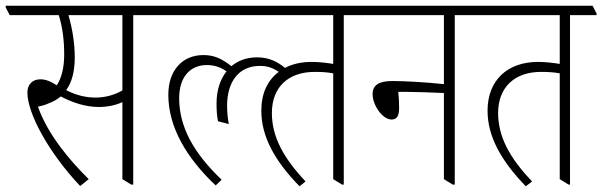

<svg xmlns="http://www.w3.org/2000/svg" viewBox="-43 -642 2111 673"><path d="M238 10 268 -14C203 -78 125 -169 90 -268C103 -271 116 -274 128 -280C145 -286 158 -294 170 -304C211 -282 258 -267 303 -267C334 -267 362 -273 386 -284V-14L417 5H424V-589H516V-595L502 -622H-23V-616L-9 -589H163C177 -544 182 -498 182 -451C182 -403 172 -367 156 -343C133 -358 116 -364 98 -364C72 -364 53 -347 53 -318C53 -243 130 -104 238 10ZM219 -440C219 -490 211 -540 197 -589H386V-325C358 -309 326 -300 292 -300C260 -300 226 -307 189 -326C210 -355 219 -394 219 -440Z M713 8 734 -12C635 -106 585 -198 585 -298C585 -370 622 -414 682 -414C708 -414 729 -407 751 -392C729 -364 716 -326 716 -279C716 -259 717 -238 721 -217L759 -207C755 -227 753 -251 753 -271C753 -357 795 -411 868 -411C894 -411 914 -404 934 -390C895 -361 873 -315 873 -254C873 -165 918 -80 1007 11L1028 -6C949 -90 910 -164 910 -246C910 -336 967 -390 1060 -390C1081 -390 1104 -389 1125 -385V-14L1156 5H1162V-589H1255V-595L1241 -622H471V-616L485 -589H1125V-418C1101 -422 1073 -425 1050 -425C1014 -425 982 -418 956 -404C929 -426 900 -441 858 -441C822 -441 792 -430 768 -410C734 -437 707 -449 670 -449C597 -449 547 -396 547 -310C547 -199 608 -91 713 8Z M1330 -223C1351 -223 1356 -241 1356 -264C1356 -282 1355 -304 1353 -320C1362 -320 1375 -320 1383 -320C1411 -320 1467 -318 1513 -316V-14L1544 5H1551V-589H1643V-595L1629 -622H1209V-616L1223 -589H1513V-347C1450 -354 1374 -358 1332 -358C1284 -358 1263 -343 1263 -312C1263 -274 1297 -223 1330 -223Z M1800 11 1822 -6C1742 -90 1703 -164 1703 -246C1703 -336 1761 -390 1853 -390C1875 -390 1898 -389 1919 -385V-14L1950 5H1955V-589H2048V-595L2034 -622H1598V-616L1612 -589H1919V-418C1895 -422 1866 -425 1843 -425C1736 -425 1666 -361 1666 -254C1666 -165 1712 -80 1800 11Z"/></svg>

Font: Noto Serif Devanagari ExtraCondensed ExtraLight
Style: Regular
Weight: 200
Width: 2
Designer: Universal Thirst, Indian Type Foundry and the Monotype Design Team
Foundry: Monotype Imaging Inc.
Version: Version 2.004